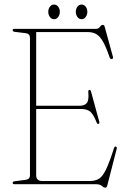

<svg xmlns="http://www.w3.org/2000/svg" viewBox="-20 -830 573 865"><path d="M37 -694Q37 -700 45.5 -700H412Q424 -700 430.2 -709Q436.5 -718 443.5 -718Q449.5 -718 452 -708L488.5 -575Q491.5 -565 483.5 -564Q476.5 -563 473.5 -572.5Q458 -618 444 -642.5Q430 -667 414 -676.2Q398 -685.5 375.5 -685.5H143V-353.5H338Q361 -353.5 371 -365.8Q381 -378 378 -412.5Q376.5 -423.5 382 -425Q388 -426.5 390.5 -416L427 -282.5Q429.5 -273 423.5 -272Q417.5 -270.5 415 -279.5Q400.5 -315 386.5 -327Q372.5 -339 345.5 -339H143V-40Q143 -14.5 171 -14.5H384.5Q409 -14.5 425.5 -24.5Q442 -34.5 457.5 -66.2Q473 -98 493.5 -162.5Q496.5 -171 501.5 -170Q508 -169 505.5 -158.5L463.5 5Q461 15.5 455 15.5Q447.5 15.5 439 7.8Q430.5 0 413.5 0H45.5Q37 0 37 -6.5Q37 -12.5 47 -13.5L96 -20Q115 -22 115 -40.5V-660Q115 -678 96 -680.5L47 -686.5Q37 -687.5 37 -694ZM223.5 -743.5Q212 -743.5 204.8 -753.5Q197.5 -763.5 197.5 -777Q197.5 -790 204.8 -799.8Q212 -809.5 223.5 -809.5Q235 -809.5 242.2 -799.8Q249.5 -790 249.5 -777Q249.5 -763.5 242.2 -753.5Q235 -743.5 223.5 -743.5ZM347.5 -743.5Q336 -743.5 328.8 -753.5Q321.5 -763.5 321.5 -777Q321.5 -790 328.8 -799.8Q336 -809.5 347.5 -809.5Q359 -809.5 366.2 -799.8Q373.5 -790 373.5 -777Q373.5 -763.5 366.2 -753.5Q359 -743.5 347.5 -743.5Z"/></svg>

Font: Fraunces 144pt Soft Thin
Style: Regular
Weight: 100
Version: Version 1.000;[0bf87f6ff]